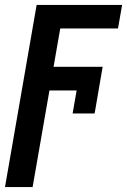

<svg xmlns="http://www.w3.org/2000/svg" viewBox="-47 -548 510 771"><path d="M211.4 -528.3 84 203.1H-26.9L100.1 -528.3ZM365.2 -279.8 348.6 -184.6H123.5L140.1 -279.8ZM443.4 -528.3 426.8 -433.6H166.5L183.1 -528.3ZM333 -92.3H244.6L277.3 -279.8H365.2Z"/></svg>

Font: Roboto Condensed Medium
Style: Italic
Weight: 500
Italic angle: -12°
Designer: Christian Robertson
Foundry: Google
Version: Version 3.0; 2020